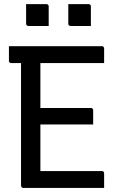

<svg xmlns="http://www.w3.org/2000/svg" viewBox="-20 -928 590 948"><path d="M24.1 -700H483.1Q486.7 -700 488.9 -698.5Q491 -697 492.6 -694.5Q494.1 -692 494.1 -689Q494.1 -668.9 494.1 -652.9Q494.1 -636.9 494.1 -616.5H35.1Q32.1 -616.5 29.6 -618Q27.1 -619.5 25.6 -622Q24.1 -624.5 24.1 -627.5Q24.1 -647.7 24.1 -663.9Q24.1 -680 24.1 -700ZM137.4 -394.9H429Q432 -394.9 434.5 -393.4Q437 -391.8 438.5 -389.6Q440 -387.5 440 -383.9Q440 -370.9 440 -359.1Q440 -347.4 440 -336.7Q440 -325.9 440 -313.5H137.4ZM94.9 0Q92.9 0 90.8 -1Q88.8 -2 87.3 -3.5Q85.8 -5 84.8 -7Q83.8 -9 83.8 -11Q83.8 -59.1 83.8 -119Q83.8 -178.9 83.8 -246.3Q83.8 -313.7 83.8 -384.1Q83.8 -454.5 83.8 -524.5Q83.8 -594.6 83.8 -659.3H185.7L179.4 -642.9Q179.4 -622 179.4 -600.1Q179.4 -578.1 179.4 -554.7Q179.4 -501.9 179.4 -442.9Q179.4 -384 179.4 -323.1Q179.4 -262.2 179.4 -201.3Q179.4 -140.4 179.4 -83.5H483.1Q488.1 -83.5 491.1 -80.5Q494.1 -77.5 494.1 -72.5Q494.1 -53.6 494.1 -36.3Q494.1 -19 494.1 0ZM108.9 -907.5Q133.6 -907.5 159.1 -907.5Q184.6 -907.5 209.4 -907.5Q213.4 -907.5 215.4 -906Q217.4 -904.5 218.9 -902.5Q220.4 -900.5 220.4 -896.5V-799.7Q195.6 -799.7 170.1 -799.7Q144.6 -799.7 119.9 -799.7Q116.9 -799.7 114.4 -801.2Q111.9 -802.7 110.4 -805.2Q108.9 -807.7 108.9 -810.7ZM317.2 -907.5Q341.9 -907.5 367.4 -907.5Q392.9 -907.5 417.7 -907.5Q421.7 -907.5 423.7 -906Q425.7 -904.5 427.2 -902.5Q428.7 -900.5 428.7 -896.5V-799.7Q403.9 -799.7 378.4 -799.7Q352.9 -799.7 328.2 -799.7Q325.2 -799.7 322.7 -801.2Q320.2 -802.7 318.7 -805.2Q317.2 -807.7 317.2 -810.7Z"/></svg>

Font: Recursive Sans Linear Light
Style: Regular
Weight: 300
Version: Version 1.085